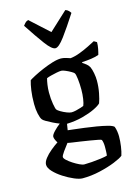

<svg xmlns="http://www.w3.org/2000/svg" viewBox="-141 -835 774 1107"><g transform="rotate(-15 246.5 -281.5)"><path d="M210 200Q191 200 160.5 187Q130 174 99 154Q68 134 47 111.5Q26 89 26 70Q26 53 41.5 33Q57 13 80 -6Q103 -25 123 -38Q118 -45 113 -56Q108 -67 108 -75Q108 -86 126.5 -105.5Q145 -125 164 -139Q145 -146 125 -156Q105 -166 89.5 -175Q74 -184 70 -190Q62 -200 56 -227Q50 -254 50 -286Q50 -332 55 -366.5Q60 -401 67 -424Q77 -431 101 -443.5Q125 -456 155.5 -469Q186 -482 215.5 -491Q245 -500 267 -500Q280 -500 297 -495Q314 -490 322 -487Q349 -490 379 -501.5Q409 -513 435 -526Q461 -539 476 -547L493 -537Q493 -518 489 -497.5Q485 -477 481 -464Q463 -457 435.5 -453Q408 -449 380 -448V-443Q389 -437 400 -429Q411 -421 419 -407Q426 -392 430.5 -368Q435 -344 435 -323Q435 -286 428 -250Q421 -214 413 -193Q402 -181 372 -166.5Q342 -152 299 -140.5Q256 -129 204 -127L198 -90Q206 -89 232.5 -86Q259 -83 294.5 -78.5Q330 -74 365.5 -68Q401 -62 428.5 -55Q456 -48 465 -39Q470 -26 472.5 -10Q475 6 475 20Q475 49 470.5 80Q466 111 459 132Q445 144 405.5 160Q366 176 314 188Q262 200 210 200ZM247 -184Q258 -184 273.5 -187.5Q289 -191 302.5 -195.5Q316 -200 321 -202Q327 -215 331 -241.5Q335 -268 335 -296Q335 -330 331.5 -359.5Q328 -389 323 -396Q321 -400 306.5 -408.5Q292 -417 275.5 -424Q259 -431 251 -431Q240 -431 222.5 -427.5Q205 -424 187.5 -419.5Q170 -415 161 -411Q157 -398 153.5 -374.5Q150 -351 150 -328Q150 -289 155.5 -258.5Q161 -228 165 -223Q169 -217 185 -207.5Q201 -198 219 -191Q237 -184 247 -184ZM240 125Q258 125 285 123Q312 121 338 117.5Q364 114 378 110Q380 103 380.5 84.5Q381 66 381 58Q381 31 374 15Q371 12 352.5 8.5Q334 5 307.5 0.5Q281 -4 253.5 -8Q226 -12 205 -15Q184 -18 178 -20Q163 -1 147 21.5Q131 44 131 52Q131 60 144 72Q157 84 175.5 96Q194 108 212 116.5Q230 125 240 125ZM253 -565Q232 -565 196 -613.5Q160 -662 111 -737Q115 -743 123 -751.5Q131 -760 142 -763L254 -661L364 -763Q375 -760 383 -752Q391 -744 394 -738Q345 -662 309 -613.5Q273 -565 253 -565Z"/></g></svg>

Font: Texturina 72pt SemiBold
Style: Regular
Weight: 600
Designer: Guillermo Torres Carreño
Foundry: Omnibus-Type
Version: Version 1.002; ttfautohint (v1.8.3)